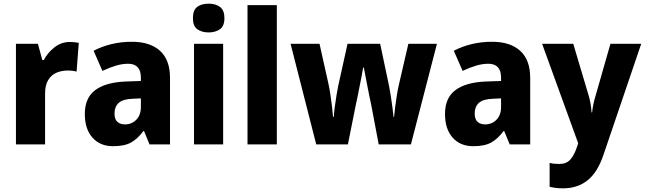

<svg xmlns="http://www.w3.org/2000/svg" viewBox="-20 -788 3521 1048"><path d="M362 -559Q387 -559 410 -554L398 -397Q380 -403 350 -403Q316 -403 288 -391Q260 -379 243 -351Q226 -323 226 -277V0H67V-549H187L211 -460H219Q239 -499 276.5 -529Q314 -559 362 -559Z M700 -560Q799 -560 853.5 -510.5Q908 -461 908 -363V0H796L766 -73H763Q731 -30 695 -10Q659 10 597 10Q526 10 484.5 -37Q443 -84 443 -166Q443 -253 499 -295.5Q555 -338 663 -343L749 -346V-364Q749 -440 679 -440Q647 -440 612 -429.5Q577 -419 539 -401L491 -511Q535 -534 587.5 -547Q640 -560 700 -560ZM704 -249Q650 -247 627.5 -226Q605 -205 605 -169Q605 -137 620.5 -123Q636 -109 662 -109Q699 -109 724 -134.5Q749 -160 749 -204V-251Z M1119 -768Q1157 -768 1181 -750Q1205 -732 1205 -689Q1205 -646 1180.5 -628.5Q1156 -611 1119 -611Q1081 -611 1057 -628.5Q1033 -646 1033 -689Q1033 -733 1056.5 -750.5Q1080 -768 1119 -768ZM1198 -549V0H1039V-549Z M1491 0H1331V-760H1491Z M2006 -217Q2002 -234 1996.5 -261.5Q1991 -289 1985 -319.5Q1979 -350 1974 -377Q1969 -404 1966 -419H1962Q1960 -403 1954.5 -375.5Q1949 -348 1943 -317.5Q1937 -287 1931.5 -259.5Q1926 -232 1922 -215L1879 0H1706L1566 -549H1724L1772 -334Q1778 -308 1783 -274.5Q1788 -241 1792 -207.5Q1796 -174 1798 -150H1802Q1803 -173 1807.5 -205.5Q1812 -238 1817 -269.5Q1822 -301 1826 -319L1877 -549H2055L2104 -317Q2108 -296 2113 -265Q2118 -234 2122 -202.5Q2126 -171 2128 -150H2131Q2133 -172 2137 -204.5Q2141 -237 2146.5 -270.5Q2152 -304 2158 -329L2209 -549H2365L2223 0H2047Z M2666 -560Q2765 -560 2819.5 -510.5Q2874 -461 2874 -363V0H2762L2732 -73H2729Q2697 -30 2661 -10Q2625 10 2563 10Q2492 10 2450.5 -37Q2409 -84 2409 -166Q2409 -253 2465 -295.5Q2521 -338 2629 -343L2715 -346V-364Q2715 -440 2645 -440Q2613 -440 2578 -429.5Q2543 -419 2505 -401L2457 -511Q2501 -534 2553.5 -547Q2606 -560 2666 -560ZM2670 -249Q2616 -247 2593.5 -226Q2571 -205 2571 -169Q2571 -137 2586.5 -123Q2602 -109 2628 -109Q2665 -109 2690 -134.5Q2715 -160 2715 -204V-251Z M2939 -549H3109L3195 -260Q3206 -220 3209 -174H3212Q3216 -216 3229 -259L3312 -549H3480L3275 54Q3243 151 3188 195.5Q3133 240 3053 240Q3030 240 3012 237.5Q2994 235 2980 232V101Q2990 104 3003.5 105.5Q3017 107 3032 107Q3072 107 3093.5 82.5Q3115 58 3130 12L3136 -6Z"/></svg>

Font: Noto Sans Malayalam SemiCondensed ExtraBold
Style: Regular
Weight: 800
Width: 4
Designer: Jelle Bosma - Monotype Design Team
Foundry: Monotype Imaging Inc.
Version: Version 2.104; ttfautohint (v1.8.4.7-5d5b)